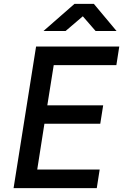

<svg xmlns="http://www.w3.org/2000/svg" viewBox="-20 -970 640 990"><path d="M204 -810H318L407 -886L473 -810H581L464 -950H364ZM50 0H479L494 -96H172L209 -332H497L512 -427H224L257 -634H580L595 -730H166Z"/></svg>

Font: JetBrains Mono SemiBold
Style: Italic
Weight: 472
Italic angle: -9°
Monospace: yes
Designer: Philipp Nurullin, Konstantin Bulenkov
Foundry: JetBrains
Version: Version 2.305